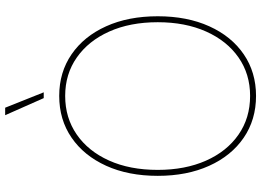

<svg xmlns="http://www.w3.org/2000/svg" viewBox="-151 -828 987 725"><g transform="rotate(-90 342.5 -465.5)"><path d="M342.8 7.8Q252.9 7.8 184.8 -38.8Q116.7 -85.4 78.9 -169.2Q41 -252.9 41 -363.3Q41 -474.6 79.1 -558.3Q117.2 -642.1 185.1 -688.7Q252.9 -735.4 342.8 -735.4Q432.1 -735.4 500 -688.7Q567.9 -642.1 605.7 -558.3Q643.6 -474.6 643.6 -363.3Q643.6 -252.4 605.7 -168.7Q567.9 -85 500 -38.6Q432.1 7.8 342.8 7.8ZM342.8 -14.6Q425.3 -14.6 488 -58.3Q550.8 -102.1 585.9 -180.7Q621.1 -259.3 621.1 -363.3Q621.1 -467.8 585.9 -546.4Q550.8 -625 488 -668.9Q425.3 -712.9 342.8 -712.9Q260.3 -712.9 197.3 -669.4Q134.3 -626 98.9 -547.4Q63.5 -468.8 63.5 -363.3Q63.5 -259.8 98.4 -181.2Q133.3 -102.5 196.3 -58.6Q259.3 -14.6 342.8 -14.6ZM334.5 -793.9 270 -939.5H298.3L356.4 -793.9Z"/></g></svg>

Font: Inter Display Thin
Style: Regular
Weight: 100
Designer: Rasmus Andersson
Foundry: rsms
Version: Version 4.000;git-a52131595